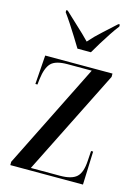

<svg xmlns="http://www.w3.org/2000/svg" viewBox="-117 -831 648 896"><g transform="rotate(15 207.5 -383.0)"><path d="M24 0V-16L277 -524H160Q103 -524 81 -501.5Q59 -479 52 -423L49 -396H39L49 -536H374V-520L120 -12H261Q317 -12 341 -34Q365 -56 368 -114L371 -161H381L375 0ZM186 -606Q172 -629 155 -656.5Q138 -684 120.5 -710.5Q103 -737 89 -756V-766H96Q124 -739 157 -709Q190 -679 219 -649Q246 -680 279 -709.5Q312 -739 341 -766H348V-756Q333 -737 315.5 -710.5Q298 -684 281 -656.5Q264 -629 251 -606Z"/></g></svg>

Font: Noto Serif Display ExtraCondensed Medium
Style: Regular
Weight: 500
Width: 2
Designer: Monotype Design Team
Foundry: Monotype Imaging Inc.
Version: Version 2.009